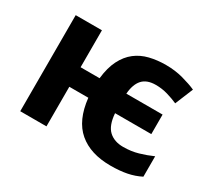

<svg xmlns="http://www.w3.org/2000/svg" viewBox="-115 -745 1030 945"><g transform="rotate(30 400.0 -273.0)"><path d="M227 -546V-336H335Q342 -399 363.5 -441.5Q385 -484 418 -509.5Q451 -535 494 -545.5Q537 -556 586 -556Q638 -556 684 -543.5Q730 -531 761 -517L719 -415Q692 -427 659.5 -436.5Q627 -446 592 -446Q541 -446 516 -418Q491 -390 487 -336H693V-225H487Q492 -158 522.5 -129.5Q553 -101 604 -101Q649 -101 688.5 -112.5Q728 -124 764 -140V-24Q729 -6 688.5 2Q648 10 596 10Q482 10 415 -47Q348 -104 335 -225H227V0H78V-546Z"/></g></svg>

Font: BC Sans
Style: Bold
Weight: 700
Designer: Monotype Design Team
Province of B.C.
Foundry: Monotype Imaging Inc.
Version: Version 2.000;GOOG;noto-source:20170915:90ef993387c0